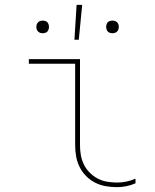

<svg xmlns="http://www.w3.org/2000/svg" viewBox="-20 -764 640 792"><path d="M463 8Q439 8 416 4Q393 0 372.5 -10.5Q352 -21 335.5 -37.5Q319 -54 308.5 -75Q298 -96 294 -119Q290 -142 290 -165V-501H99V-520H310V-165Q310 -144 313.5 -124Q317 -104 326 -85.5Q335 -67 350 -52Q365 -37 383 -27.5Q401 -18 421.5 -14.5Q442 -11 463 -11Q482 -11 501.5 -15Q521 -19 539 -27V-8Q521 0 501.5 4Q482 8 463 8ZM444 -627Q439 -627 433.5 -628.5Q428 -630 424.5 -634Q421 -638 419.5 -643Q418 -648 418 -653Q418 -658 419.5 -663Q421 -668 424.5 -672Q428 -676 433.5 -677.5Q439 -679 444 -679Q449 -679 454 -677.5Q459 -676 463 -672Q467 -668 468.5 -663Q470 -658 470 -653Q470 -648 468.5 -643Q467 -638 463 -634Q459 -630 454 -628.5Q449 -627 444 -627ZM156 -627Q151 -627 146 -628.5Q141 -630 137 -634Q133 -638 131.5 -643Q130 -648 130 -653Q130 -658 131.5 -663Q133 -668 137 -672Q141 -676 146 -677.5Q151 -679 156 -679Q161 -679 166.5 -677.5Q172 -676 175.5 -672Q179 -668 180.5 -663Q182 -658 182 -653Q182 -648 180.5 -643Q179 -638 175.5 -634Q172 -630 166.5 -628.5Q161 -627 156 -627ZM287 -600 296 -744H319L305 -600Z"/></svg>

Font: Iosevka Thin Extended
Style: Regular
Weight: 100
Width: 7
Monospace: yes
Designer: Belleve Invis
Foundry: Belleve Invis
Version: Version 32.5.0; ttfautohint (v1.8.4)